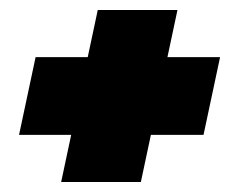

<svg xmlns="http://www.w3.org/2000/svg" viewBox="-20 -496 459 383"><path d="M122 -227H18L51 -382H155L175 -476H334L314 -382H419L386 -227H281L261 -133H102Z"/></svg>

Font: Prompt ExtraBold
Style: Italic
Weight: 800
Italic angle: -12°
Designer: Katatrad Team
Foundry: CadsonDemak
Version: Version 1.001